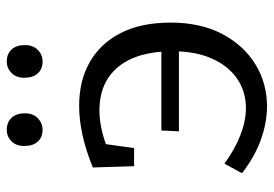

<svg xmlns="http://www.w3.org/2000/svg" viewBox="-139 -648 796 558"><g transform="rotate(-90 259.0 -369.0)"><path d="M34.7 -63.7 62.3 -114.7Q105.3 -83.7 146.3 -68Q187.3 -52.3 223.3 -52.3Q271.3 -52.3 308.5 -77.3Q345.7 -102.3 367.3 -150.2Q389 -198 389 -265.3Q389 -367.3 344.2 -422.7Q299.3 -478 216.7 -478Q169.3 -478 112.7 -457L120 -466L107.7 -377.3H55L51.3 -497.3Q149 -537 230.3 -537Q303.3 -537 357.5 -506.2Q411.7 -475.3 442 -416.3Q472.3 -357.3 472.3 -271Q472.3 -183.7 439.2 -121Q406 -58.3 351 -24.7Q296 9 228.7 9Q182 9 132.2 -8.8Q82.3 -26.7 34.7 -63.7ZM156.3 -247 158.7 -298H429.7V-247ZM359.3 -643.3Q337.3 -643.3 324.8 -657.2Q312.3 -671 312 -695Q311.7 -719.3 325.7 -733.3Q339.7 -747.3 359.3 -747.3Q381.3 -747.3 394.2 -733.3Q407 -719.3 407 -695Q407 -671 393 -657.2Q379 -643.3 359.3 -643.3ZM160.7 -643.3Q139 -643.3 126.5 -657.2Q114 -671 113.7 -695Q113.3 -719.3 127.2 -733.3Q141 -747.3 160.7 -747.3Q182.7 -747.3 195.7 -733.3Q208.7 -719.3 208.7 -695Q208.7 -671 194.5 -657.2Q180.3 -643.3 160.7 -643.3Z"/></g></svg>

Font: Bitter Thin
Style: Regular
Weight: 100
Designer: Sol Matas, and Bitter project Authors
Foundry: Sol Matas
Version: Version 2.002